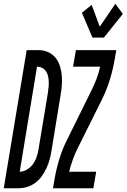

<svg xmlns="http://www.w3.org/2000/svg" viewBox="-65 -1002 674 1022"><path d="M-45 0 77 -735H83H147Q173 -734 195.5 -722.5Q218 -711 232.5 -692Q247 -673 254.5 -648.5Q262 -624 264 -598Q266 -572 264 -546Q262 -520 257 -493L209 -199Q205 -175 199 -152.5Q193 -130 182.5 -107.5Q172 -85 158 -65Q144 -45 123.5 -29.5Q103 -14 80 -7Q57 0 34 0ZM40 -88Q61 -88 80.5 -100.5Q100 -113 112.5 -131.5Q125 -150 131.5 -171Q138 -192 141 -213L190 -508Q192 -523 193.5 -537.5Q195 -552 194.5 -567Q194 -582 191 -596Q188 -610 180.5 -621.5Q173 -633 160.5 -640Q148 -647 133 -647H132ZM427 -802 371 -934 423 -976 466 -860 549 -982 589 -928 488 -802ZM217 0 225 -46Q234 -100 250.5 -154.5Q267 -209 293 -260L423 -523Q438 -553 449.5 -584Q461 -615 468 -647H324L339 -735H554L546 -689Q537 -635 520.5 -580.5Q504 -526 479 -475L348 -212Q333 -182 322 -151Q311 -120 303 -88H447L432 0Z"/></svg>

Font: Iosevka Curly Semibold Oblique
Style: Regular
Weight: 600
Italic angle: -9°
Monospace: yes
Designer: Belleve Invis
Foundry: Belleve Invis
Version: Version 11.1.0; ttfautohint (v1.8.3)